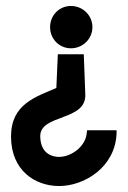

<svg xmlns="http://www.w3.org/2000/svg" viewBox="-20 -614 428 644"><path d="M17 -156C17 -42 98 10 178 10C264 10 367 -54 371 -167V-177H272L271 -168C267 -120 214 -84 171 -88C142 -91 116 -109 115 -156C113 -233 273 -206 266 -300L261 -432H174L169 -319C101 -289 17 -266 17 -156ZM148 -523C148 -483 179 -452 218 -452C257 -452 290 -483 290 -523C290 -563 257 -594 218 -594C179 -594 148 -563 148 -523Z"/></svg>

Font: Charger Pro
Style: ExBdNar
Weight: 400
Designer: Jasper
Foundry: Cannot Into Space Fonts
Version: Version 1.09